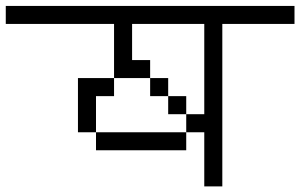

<svg xmlns="http://www.w3.org/2000/svg" viewBox="-20 -708 1040 665"><path d="M1000 -625V-687.5H0V-625H375V-437.5H250V-250H312.5V-187.5H625V-250H312.5Q312.5 -250 312.5 -375H375V-437.5H500V-375H562.5V-312.5H625V-250H687.5V-62.5H750V-625ZM625 -312.5V-375H562.5V-437.5H500V-500H437.5Q437.5 -500 437.5 -625H687.5V-312.5Z"/></svg>

Font: UnifontExMono
Style: Regular
Weight: 500
Version: Version 15.0.06